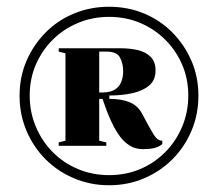

<svg xmlns="http://www.w3.org/2000/svg" viewBox="-20 -743 646 569"><path d="M303 -194Q248 -194 199.5 -214.5Q151 -235 115 -271Q79 -307 58.5 -355.5Q38 -404 38 -459Q38 -515 58.5 -562.5Q79 -610 115 -646.5Q151 -683 199.5 -703Q248 -723 303 -723Q359 -723 407 -703Q455 -683 491 -646.5Q527 -610 547.5 -562.5Q568 -515 568 -459Q568 -404 547.5 -355.5Q527 -307 491 -271Q455 -235 407 -214.5Q359 -194 303 -194ZM303 -224Q353 -224 395.5 -242Q438 -260 470 -292.5Q502 -325 520 -368Q538 -411 538 -460Q538 -509 520 -551Q502 -593 470 -625Q438 -657 395.5 -675Q353 -693 303 -693Q254 -693 211 -675Q168 -657 136 -625Q104 -593 86 -551Q68 -509 68 -460Q68 -411 86 -368Q104 -325 136 -292.5Q168 -260 211 -242Q254 -224 303 -224ZM404 -301Q381 -301 364.5 -311.5Q348 -322 336 -338Q323 -355 310 -382.5Q297 -410 284 -450H274V-326L295 -321V-311H154V-321L174 -326V-585L154 -590V-600H336Q365 -600 388.5 -594.5Q412 -589 426.5 -574.5Q441 -560 441 -534Q441 -506 422.5 -490Q404 -474 373 -467Q342 -460 304 -460V-450Q339 -450 363 -440.5Q387 -431 400 -408L421 -369Q429 -355 435 -345Q441 -335 448 -330Q451 -328 454.5 -327Q458 -326 461 -326V-316Q450 -307 436 -304Q422 -301 404 -301ZM284 -469Q306 -469 319.5 -477Q333 -485 339 -499.5Q345 -514 345 -532Q345 -555 335.5 -572.5Q326 -590 297 -590H274V-469Z"/></svg>

Font: Kalnia Thin
Style: Regular
Weight: 100
Version: Version 1.105